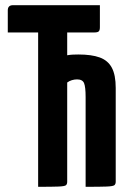

<svg xmlns="http://www.w3.org/2000/svg" viewBox="-20 -720 495 740"><path d="M127 0V-595H10V-680Q10 -700 30 -700H365V-615Q365 -603 360.5 -599Q356 -595 345 -595H239V-507Q250 -509 261 -509.5Q272 -510 282 -510Q333 -510 364.5 -498.5Q396 -487 411 -459Q426 -431 426 -381V-20Q426 -10 420.5 -6Q415 -2 391 -1Q367 0 310 0V-346Q310 -385 304 -399.5Q298 -414 277 -414Q267 -414 257 -411Q247 -408 239 -402V-20Q239 -10 234 -6Q229 -2 205.5 -1Q182 0 127 0Z"/></svg>

Font: Yanone Kaffeesatz ExtraLight
Style: Regular
Weight: 200
Designer: Yanone (Cyrillic: Daniel Pouzeot, Huerta Tipografica, and Cyreal)
Foundry: Yanone
Version: Version 2.003